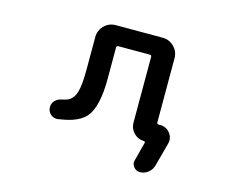

<svg xmlns="http://www.w3.org/2000/svg" viewBox="-96 -689 1193 971"><g transform="rotate(15 500.0 -203.5)"><path d="M706.1 139.6Q686.5 139.6 673.8 123Q665 112.3 665 98.6Q665 93.8 667 87.9L692.4 -9.8Q693.4 -12.7 691.4 -15.1Q689.5 -17.6 686.5 -17.6Q655.3 -17.6 633.3 -40Q611.3 -62.5 611.3 -93.8V-437.5Q611.3 -447.3 601.6 -447.3H437.5Q427.7 -447.3 427.7 -437.5V-274.4Q427.7 -200.2 416 -150.4Q404.3 -98.6 379.9 -70.8Q355.5 -43 307.6 -27.3Q276.4 -17.6 235.4 -11.7Q232.4 -11.7 229.5 -11.7Q212.9 -11.7 199.2 -23.4Q182.6 -38.1 182.6 -61.5Q182.6 -79.1 194.3 -92.8Q208 -108.4 228.5 -112.3Q253.9 -117.2 267.6 -125Q292 -139.6 301.8 -174.8Q312.5 -211.9 312.5 -292V-461.9Q312.5 -497.1 337.4 -522Q362.3 -546.9 397.5 -546.9H642.6Q677.7 -546.9 702.6 -522Q727.5 -497.1 727.5 -461.9V-127Q727.5 -117.2 737.3 -117.2H745.1Q777.3 -117.2 796.9 -91.8Q810.5 -74.2 810.5 -53.7Q810.5 -44.9 807.6 -35.2L774.4 87.9Q767.6 110.4 749 125Q730.5 139.6 706.1 139.6Z"/></g></svg>

Font: Rounded-X Mgen+ 2m medium
Style: Regular
Weight: 500
Designer: [Source Han Sans]
Ryoko NISHIZUKA  (kana & ideographs); Paul D. Hunt (Latin, Greek & Cyrillic); Wenlong ZHANG  (bopomofo
Version: Version 1.059.20150602